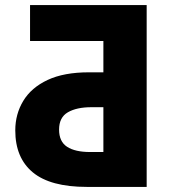

<svg xmlns="http://www.w3.org/2000/svg" viewBox="-20 -734 680 754"><path d="M321 0Q178 0 109 -57Q40 -114 40 -222Q40 -286 71.5 -338Q103 -390 167 -420Q231 -450 329 -450H386V-573H98V-714H556V0ZM334 -137H386V-313H339Q281 -313 246.5 -293Q212 -273 212 -225Q212 -178 243.5 -157.5Q275 -137 334 -137Z"/></svg>

Font: Noto Sans ExtraBold
Style: Regular
Weight: 800
Designer: Monotype Design Team
Foundry: Monotype Imaging Inc.
Version: Version 2.007